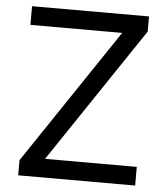

<svg xmlns="http://www.w3.org/2000/svg" viewBox="-51 -753 698 800"><g transform="rotate(5 297.5 -353.5)"><path d="M54.7 -63.5V0H543.9V-78.1H160.2L540 -643.6V-707H50.8V-628.9H434.6Z"/></g></svg>

Font: Pretendard Variable
Style: Regular
Weight: 400
Designer: Base glyphs from Inter by Rasmus Andersson; Hangeul glyphs from Noto Sans CJK(Source Han Sans) by Jang Soo-young and Kan
Foundry: Kil Hyung-jin
Version: Version 1.309;Glyphs 3.2 (3225)